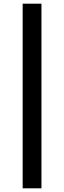

<svg xmlns="http://www.w3.org/2000/svg" viewBox="-20 -780 348 1042"><path d="M103 -760H205V242H103Z"/></svg>

Font: Kufam Medium
Style: Regular
Weight: 500
Designer: Wael Morcos, Artur Schmal
Foundry: Original Type
Version: Version 1.300; ttfautohint (v1.8.3)